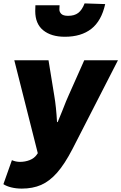

<svg xmlns="http://www.w3.org/2000/svg" viewBox="-53 -907 713 1128"><path d="M-33 175 17 34Q40 44 64 44Q95 44 121.5 33.5Q148 23 162 3L169 -7L31 -553H232L266 -344Q277 -280 282 -190H286L313 -256Q339 -323 349 -344L442 -553H640L373 -32Q327 57 282.5 107.5Q238 158 188.5 179.5Q139 201 75 201Q42 201 13.5 194Q-15 187 -33 175ZM154 -842 155 -876H297L296 -853Q295 -838 306.5 -826Q318 -814 347 -814Q384 -814 406.5 -831Q429 -848 444 -887L565 -883Q543 -784 483.5 -737.5Q424 -691 328 -691Q248 -691 201 -729Q154 -767 154 -842Z"/></svg>

Font: Nebula Sans Black
Style: Regular
Weight: 900
Italic angle: -9°
Designer: Paul D. Hunt for Adobe (as Source Sans)
Foundry: Nebula Entertainment & Broadcasting LLC
Version: Version 1.010